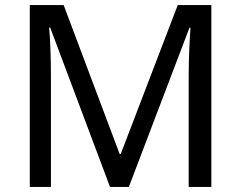

<svg xmlns="http://www.w3.org/2000/svg" viewBox="-20 -734 947 754"><path d="M412 0H486L724 -625H728C725 -582 721 -508 721 -439V0H810V-714H678L454 -129H450L230 -714H97V0H180V-433C180 -509 177 -585 173 -626H177Z"/></svg>

Font: Noto Sans Cypriot
Style: Regular
Weight: 400
Designer: Monotype Design Team
Foundry: Monotype Imaging Inc.
Version: Version 2.002